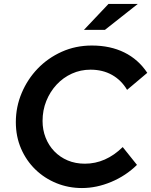

<svg xmlns="http://www.w3.org/2000/svg" viewBox="-20 -938 764 970"><path d="M60 0ZM409 -111Q514 -111 600 -195L672 -105Q616 -50 542 -19Q468 12 394 12Q326 12 265.5 -12.5Q205 -37 159 -81.5Q113 -126 86.5 -187Q60 -248 60 -321Q60 -398 89.5 -468Q119 -538 170.5 -591.5Q222 -645 292 -676.5Q362 -708 444 -708Q537 -708 608 -673Q679 -638 724 -570Q698 -548 673 -527Q648 -506 622 -484Q593 -533 546 -559.5Q499 -586 437 -586Q387 -586 343 -566Q299 -546 266 -510.5Q233 -475 214 -428Q195 -381 195 -327Q195 -282 210.5 -242.5Q226 -203 254.5 -173.5Q283 -144 322 -127.5Q361 -111 409 -111ZM528 -918H676L510 -787H404Z"/></svg>

Font: Rosa Sans SemiBold
Style: Italic
Weight: 600
Italic angle: -12°
Designer: Pentagram / MCKL
Foundry: Pentagram / MCKL
Version: Version 1.005;September 16, 2019;FontCreator 11.5.0.2425 64-